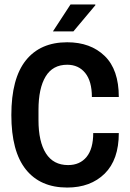

<svg xmlns="http://www.w3.org/2000/svg" viewBox="-20 -832 584 863"><path d="M310 -691H218L297 -812H408L409 -809ZM514 -396H393Q393 -467 363 -504Q333 -541 282 -541Q217 -541 185 -488Q153 -435 153 -338V-292Q153 -195 186.5 -142.5Q220 -90 286 -90Q339 -90 369 -126.5Q399 -163 399 -234H514Q514 -114 450.5 -51.5Q387 11 282 11Q161 11 96 -70.5Q31 -152 31 -315Q31 -479 96 -560.5Q161 -642 282 -642Q387 -642 450.5 -580.5Q514 -519 514 -396Z"/></svg>

Font: Pragati Narrow
Style: Bold
Weight: 700
Designer: Hector Gatti, Marcela Romero, Pablo Cosgaya and Nicolas Silva
Foundry: Omnibus-Type
Version: Version 1.010; ttfautohint (v1.3)